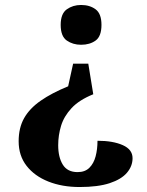

<svg xmlns="http://www.w3.org/2000/svg" viewBox="-20 -560 590 772"><path d="M335 -304 355 -181Q298 -158 267.5 -125Q237 -92 225.5 -54Q214 -16 214 24Q214 72 232.5 102Q251 132 292 132Q322 132 339.5 114.5Q357 97 364.5 68.5Q372 40 372 6Q434 6 473.5 23.5Q513 41 513 76Q513 108 490.5 134.5Q468 161 421 176.5Q374 192 300 192Q230 192 174.5 170Q119 148 87 107Q55 66 55 8Q55 -46 77 -85Q99 -124 143.5 -155Q188 -186 254 -213L274 -304ZM306 -540Q341 -540 364.5 -522.5Q388 -505 388 -460Q388 -414 364.5 -397Q341 -380 306 -380Q273 -380 248.5 -397Q224 -414 224 -460Q224 -505 248.5 -522.5Q273 -540 306 -540Z"/></svg>

Font: Noto Serif Tamil
Style: Regular
Weight: 400
Designer: Indian Type Foundry, Tom Grace, and the Monotype Design Team
Foundry: Monotype Imaging Inc.
Version: Version 2.003